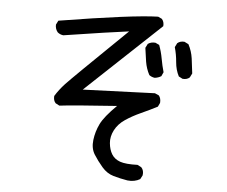

<svg xmlns="http://www.w3.org/2000/svg" viewBox="-55 -796 1110 938"><g transform="rotate(5 500.0 -326.5)"><path d="M603 78Q567 72 534 62.5Q501 53 476.5 24.5Q452 -4 433.5 -33.5Q415 -63 420 -104.5Q425 -146 443.5 -184Q462 -222 521 -280Q302 -265 240 -257L221 -267Q209 -280 211 -302Q230 -333 258 -363.5Q286 -394 548 -648Q460 -637 229 -601Q213 -603 201 -613Q188 -629 189 -650L199 -670Q560 -729 683 -732L702 -723Q714 -709 712 -688Q608 -591 347 -345L700 -358L720 -349Q731 -335 729 -313L720 -294Q681 -274 640 -255.5Q599 -237 565.5 -214.5Q532 -192 515.5 -160Q499 -128 502 -96Q505 -64 518.5 -42Q532 -20 559.5 -10Q587 0 646 -2L665 8Q679 23 675 47L665 66Q638 82 603 78ZM692 -433Q677 -435 665 -444Q649 -474 643.5 -508Q638 -542 634 -575L644 -595Q659 -606 681 -604L700 -595Q712 -563 718 -529Q724 -495 733 -464L724 -444Q710 -435 692 -433ZM828 -440 809 -450Q793 -481 790 -518.5Q787 -556 777 -591L787 -611Q801 -623 822 -621L842 -611Q859 -579 864 -543Q869 -507 873 -470L863 -450Q850 -438 828 -440Z"/></g></svg>

Font: Kosefont JP
Style: Regular
Weight: 400
Designer: Nozomi Seto 瀬戸のぞみ
Version: Version 3.00;June 19, 2020